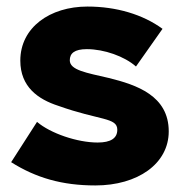

<svg xmlns="http://www.w3.org/2000/svg" viewBox="-20 -553 558 586"><path d="M271 13C400 13 495 -53 495 -152C495 -261 397 -294 312 -315C243 -331 193 -339 193 -369C193 -390 207 -403 245 -403C298 -403 360 -381 395 -350L476 -465C416 -509 335 -533 247 -533C132 -533 42 -469 42 -368C42 -288 96 -250 158 -230C284 -185 338 -195 338 -157C338 -131 318 -118 278 -118C216 -118 134 -146 93 -181L14 -58C90 -10 170 13 271 13Z"/></svg>

Font: Fixel Display ExtraBold
Style: Regular
Weight: 800
Designer: AlfaBravo + MacPaw
Foundry: Kyrylo Tkachov, Marchela Mozhyna, Serhii Makarenko, Maria Weinstein, Zakhar Kryvoshyya
Version: Version 1.211